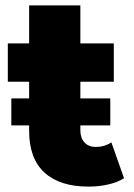

<svg xmlns="http://www.w3.org/2000/svg" viewBox="-20 -683 497 712"><path d="M22 -318H88V-380H9V-522H88V-663H278V-522H402V-380H278V-318H389V-218H278V-200Q278 -171 293.5 -154.5Q309 -138 335 -138Q367 -138 393 -155L440 -22Q416 -7 381.5 1Q347 9 308 9Q202 9 145 -43Q88 -95 88 -198V-218H22Z"/></svg>

Font: CMG Sans ExtraBold
Style: Regular
Weight: 800
Designer: Julieta Ulanovsky
Foundry: Julieta Ulanovsky
Version: Version 7.200